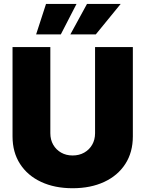

<svg xmlns="http://www.w3.org/2000/svg" viewBox="-20 -973 759 1002"><path d="M358.9 9.3Q265.1 9.3 194.6 -23.7Q124 -56.6 84.7 -117.4Q45.4 -178.2 45.4 -261.2V-727.5H242.7V-277.8Q242.7 -243.7 257.8 -217.5Q272.9 -191.4 299.1 -176.5Q325.2 -161.6 358.9 -161.6Q393.1 -161.6 419.4 -176.5Q445.8 -191.4 460.9 -217.5Q476.1 -243.7 476.1 -277.8V-727.5H673.3V-261.2Q673.3 -178.2 634 -117.4Q594.7 -56.6 523.9 -23.7Q453.1 9.3 358.9 9.3ZM297.4 -793.5H168.5L220.2 -952.6H379.4ZM480 -793.5H347.2L434.1 -952.6H609.9Z"/></svg>

Font: Inter 17pt Black
Style: Regular
Weight: 900
Version: Version 4.001;git-66647c0bb